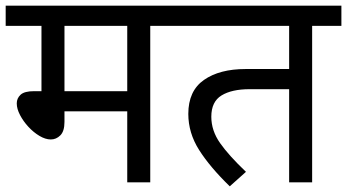

<svg xmlns="http://www.w3.org/2000/svg" viewBox="-20 -642 1222 676"><path d="M509 -551V0H428V-250H207V-213Q207 -180 192.5 -165.5Q178 -151 159 -151Q140 -151 119 -163.5Q98 -176 80 -195.5Q62 -215 50.5 -237Q39 -259 39 -278Q39 -296 52.5 -308.5Q66 -321 100 -321H126V-551H0V-622H612V-551ZM428 -551H207V-321H428Z M1079 -551V0H998V-328H859Q796 -328 760 -306Q724 -284 724 -231Q724 -182 755 -138Q786 -94 846 -37L789 14Q719 -54 681 -114Q643 -174 643 -241Q643 -322 698 -360.5Q753 -399 845 -399H998V-551H598V-622H1182V-551Z"/></svg>

Font: lhindi25
Style: Book
Weight: 400
Designer: Jelle Bosma - Monotype Design Team
Foundry: Monotype Imaging Inc.
Version: Version 2.003